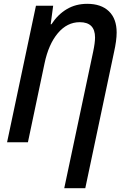

<svg xmlns="http://www.w3.org/2000/svg" viewBox="-20 -744 648 1004"><path d="M467 -473Q477 -520 477 -548Q477 -628 397 -628Q331 -628 282.5 -570.5Q234 -513 213 -413L126 0H17L168 -714H258L245 -617H249Q282 -668 329 -696Q376 -724 436 -724Q509 -724 549.5 -685Q590 -646 590 -574Q590 -532 576 -470L426 240H316Z"/></svg>

Font: Noto Sans UI NarrowMedium
Style: Italic
Weight: 500
Width: 4
Italic angle: -12°
Designer: Monotype Design Team
Foundry: Monotype Imaging Inc.
Version: Version 1.001